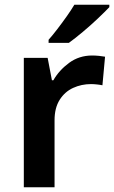

<svg xmlns="http://www.w3.org/2000/svg" viewBox="-20 -786 480 806"><path d="M367 -553Q380 -553 395.5 -551.5Q411 -550 421 -548L410 -428Q401 -430 387 -431.5Q373 -433 362 -433Q322 -433 287 -417Q252 -401 230.5 -367Q209 -333 209 -281V0H80V-543H180L198 -449H204Q228 -491 270 -522Q312 -553 367 -553ZM439 -756Q422 -738 391.5 -709Q361 -680 327.5 -652Q294 -624 269 -606H184V-619Q200 -637 220 -663Q240 -689 259.5 -716.5Q279 -744 292 -766H439Z"/></svg>

Font: Noto Sans Lisu SemiBold
Style: Regular
Weight: 600
Designer: Monotype Design Team. David Williams.
Foundry: Monotype Imaging Inc.
Version: Version 2.102; ttfautohint (v1.8.4.7-5d5b)